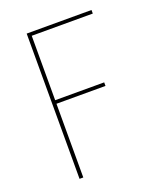

<svg xmlns="http://www.w3.org/2000/svg" viewBox="-136 -609 772 913"><g transform="rotate(-20 250.0 -152.5)"><path d="M108 215V-520H436V-502H127V-176H375V-158H127V215Z"/></g></svg>

Font: Iosevka SS18 Thin
Style: Regular
Weight: 100
Monospace: yes
Designer: Belleve Invis
Foundry: Belleve Invis
Version: Version 25.1.1; ttfautohint (v1.8.4)